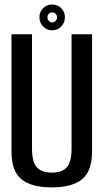

<svg xmlns="http://www.w3.org/2000/svg" viewBox="-20 -827 468 852"><path d="M210 4.5Q300 4.5 344.2 -31.5Q388.5 -67.5 388.5 -155.5V-675H297.5V-168Q297.5 -107.5 276 -84.2Q254.5 -61 210 -61Q165.5 -61 143.8 -84.2Q122 -107.5 122 -168V-675H31V-155.5Q31 -67.5 75.2 -31.5Q119.5 4.5 210 4.5ZM211.5 -692.5Q236 -692.5 252 -709.5Q268 -726.5 268 -750.5Q268 -774 252 -790.5Q236 -807 211.5 -807Q187.5 -807 171.2 -790.5Q155 -774 155 -750.5Q155 -726 171.5 -709.2Q188 -692.5 211.5 -692.5ZM211.5 -727.5Q203.5 -727.5 197 -734.2Q190.5 -741 190.5 -750.5Q190.5 -760 197 -766Q203.5 -772 211.5 -772Q220.5 -772 226.8 -766Q233 -760 233 -750.5Q233 -741 226.8 -734.2Q220.5 -727.5 211.5 -727.5Z"/></svg>

Font: Anybody Condensed
Style: Regular
Weight: 400
Width: 3
Designer: Tyler Finck
Foundry: Etcetera Type Company
Version: Version 1.113;gftools[0.9.25]